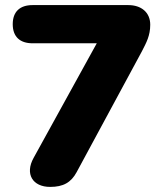

<svg xmlns="http://www.w3.org/2000/svg" viewBox="-20 -725 640 754"><path d="M177 9C228 9 259 -8 281 -49L537 -523C555 -558 570 -585 570 -628C570 -677 534 -705 484 -705H108C58 -705 30 -679 30 -630C30 -581 58 -555 108 -555H360L112 -105C77 -42 108 9 177 9Z"/></svg>

Font: Nunito Black
Style: Regular
Weight: 900
Designer: Vernon Adams
Foundry: Vernon Adams
Version: Version 3.602